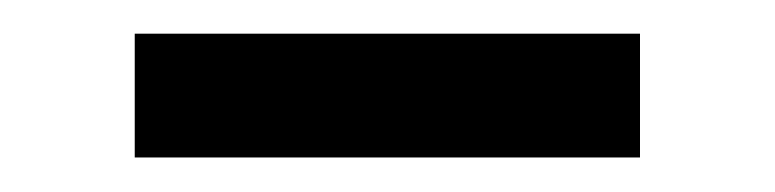

<svg xmlns="http://www.w3.org/2000/svg" viewBox="-20 -372 460 114"><path d="M60 -278.5V-352H360V-278.5Z"/></svg>

Font: Cns Manrope Med
Style: Regular
Weight: 500
Designer: Mikhail Sharanda
Foundry: Mikhail Sharanda
Version: Version 4.504